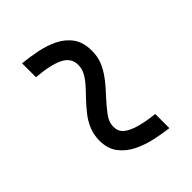

<svg xmlns="http://www.w3.org/2000/svg" viewBox="-8 -644 576 576"><g transform="rotate(45 279.5 -356.5)"><path d="M54 -269Q57 -298 63 -328.5Q69 -359 82 -385.5Q95 -412 117.5 -428Q140 -444 176 -444Q199 -444 218.5 -436.5Q238 -429 258 -414.5Q278 -400 301 -378Q322 -359 342 -343.5Q362 -328 383 -328Q402 -328 413.5 -341.5Q425 -355 432.5 -381Q440 -407 444 -444H504Q501 -418 494.5 -388Q488 -358 475 -331Q462 -304 439.5 -286.5Q417 -269 382 -269Q359 -269 338.5 -277Q318 -285 299.5 -299.5Q281 -314 262 -332Q247 -347 233 -359Q219 -371 205.5 -378Q192 -385 176 -385Q147 -385 132.5 -356.5Q118 -328 113 -269Z"/></g></svg>

Font: Noto Serif Georgian
Style: Regular
Weight: 400
Designer: Monotype Design Team, Akaki Razmadze
Foundry: Google LLC
Version: Version 2.002